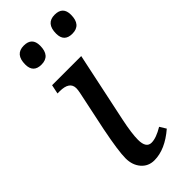

<svg xmlns="http://www.w3.org/2000/svg" viewBox="-245 -785 835 835"><g transform="rotate(-45 173.0 -367.5)"><path d="M62 -494.1 70.8 -536.1H250L182.1 -214.8Q167 -143.1 167 -104Q167 -53.2 200.2 -53.2Q229 -53.2 272 -79.1L290 -49.8Q220.7 9.8 154.8 9.8Q117.7 9.8 94.7 -17.1Q71.8 -43.9 71.8 -85Q71.8 -129.9 94.2 -242.2L132.8 -425.8Q136.2 -441.9 136.2 -452.1Q136.2 -494.1 75.2 -494.1ZM101.6 -631.8Q51.8 -631.8 51.8 -682.1Q51.8 -745.1 105.5 -745.1Q155.8 -745.1 155.8 -694.8Q155.8 -631.8 101.6 -631.8ZM291.5 -631.8Q241.7 -631.8 241.7 -682.1Q241.7 -745.1 295.4 -745.1Q345.7 -745.1 345.7 -694.8Q345.7 -631.8 291.5 -631.8Z"/></g></svg>

Font: Droid Serif
Style: Italic
Weight: 400
Italic angle: -12°
Designer: Monotype Design team
Foundry: Monotype Imaging Inc.
Version: Version 1.03